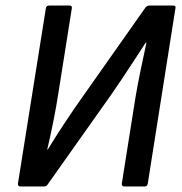

<svg xmlns="http://www.w3.org/2000/svg" viewBox="-20 -675 657 695"><path d="M54 0Q44 0 45 -11L146 -645Q148 -655 158 -655H231Q242 -655 240 -645L191 -336Q184 -290 173.5 -237.5Q163 -185 151 -134H153Q180 -178 212.5 -227.5Q245 -277 282 -329L506 -647Q509 -651 512.5 -653Q516 -655 521 -655H606Q618 -655 615 -645L515 -11Q513 0 504 0H430Q420 0 421 -11L470 -320Q478 -368 488.5 -418.5Q499 -469 510 -520H507Q489 -492 467 -458.5Q445 -425 423.5 -392.5Q402 -360 383 -333L153 -8Q151 -4 147.5 -2Q144 0 139 0Z"/></svg>

Font: Sofia Sans Semi Condensed SemiBold
Style: Italic
Weight: 600
Italic angle: -9°
Version: Version 4.100